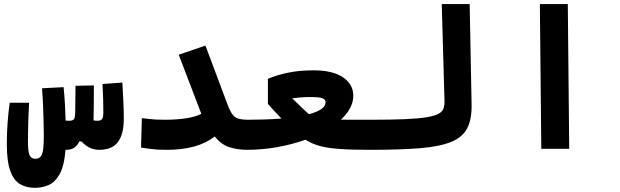

<svg xmlns="http://www.w3.org/2000/svg" viewBox="-20 -713 2970 920"><path d="M147.5 187Q106.9 187 76.7 169.7Q46.4 152.3 29.5 106.4Q12.7 60.5 12.7 -23.9Q12.7 -120.6 26.4 -220.7H119.6Q116.7 -173.3 115.2 -121.6Q113.8 -69.8 113.8 -36.1Q113.8 12.7 121.6 30.3Q129.4 47.9 148.9 47.9Q172.4 47.9 181.2 26.4Q189.9 4.9 189.9 -61.5Q189.9 -87.4 189 -126.2Q188 -165 186.3 -208Q184.6 -251 181.2 -290L284.7 -295.4Q289.1 -252 291.3 -211.2Q293.5 -170.4 294.4 -135.3Q304.2 -134.3 310.5 -134.3Q329.1 -134.3 334.5 -142.1Q339.8 -149.9 340.3 -174.8Q340.8 -206.5 341.1 -238.3Q341.3 -270 341.8 -301.8L429.7 -303.7Q429.7 -297.4 429.7 -291Q429.7 -284.7 429.7 -278.3Q429.7 -242.2 429.4 -205.6Q429.2 -168.9 428.2 -136.2Q437.5 -134.3 446.8 -134.3Q463.9 -134.3 469.5 -143.3Q475.1 -152.3 475.1 -173.3Q475.1 -200.7 474.4 -234.1Q473.6 -267.6 471.2 -310.5L566.4 -317.4Q568.8 -268.1 571 -226.8Q573.2 -185.5 573.2 -143.6Q573.2 -69.8 545.2 -32.5Q517.1 4.9 455.6 4.9Q407.2 4.9 370.6 -35.2H359.9Q341.8 4.9 298.8 4.9Q296.4 4.9 293.9 4.9Q287.6 83 265.4 122.1Q243.2 161.1 211.9 174.1Q180.7 187 147.5 187Z M780.3 4.9Q754.9 4.9 736.6 3.9Q718.3 2.9 700 0.5Q681.6 -2 655.8 -5.9L659.7 -147Q680.2 -144.5 695.3 -142.8Q710.4 -141.1 727.5 -140.1Q744.6 -139.2 770.5 -139.2Q824.7 -139.2 869.4 -145.8Q914.1 -152.3 944.8 -167.5L836.4 -450.7L964.4 -494.6L1070.8 -210.9Q1082.5 -180.2 1093.8 -164.8Q1105 -149.4 1122.8 -144.3Q1140.6 -139.2 1171.9 -139.2Q1208.5 -139.2 1208.5 -75.7Q1208.5 4.9 1166 4.9Q1116.2 4.9 1076.9 -8.5Q1037.6 -22 1009.3 -59.1Q927.2 4.9 780.3 4.9Z M1164.1 4.9 1171.9 -139.2Q1210.4 -139.2 1250.5 -140.6Q1290.5 -142.1 1328.6 -145Q1296.9 -177.2 1263.7 -215.3V-335.4Q1306.2 -353.5 1360.4 -364.7Q1414.6 -376 1481.4 -376Q1574.7 -376 1623.8 -342.3Q1672.9 -308.6 1672.9 -254.9Q1672.9 -223.6 1657.2 -194.6Q1641.6 -165.5 1613.3 -139.6Q1641.1 -139.2 1677 -139.2Q1712.9 -139.2 1758.8 -139.2Q1797.4 -139.2 1806.9 -120.8Q1816.4 -102.5 1816.4 -67.9Q1816.4 -26.4 1803.5 -10.7Q1790.5 4.9 1751 4.9Q1662.6 4.9 1605.5 0.7Q1548.3 -3.4 1511 -13.9Q1473.6 -24.4 1443.4 -43.5Q1379.4 -20.5 1307.4 -7.8Q1235.4 4.9 1164.1 4.9ZM1460 -165.5Q1496.6 -175.3 1518.3 -189.5Q1540 -203.6 1540 -223.1Q1540 -234.9 1526.9 -241.5Q1513.7 -248 1465.8 -248Q1443.4 -248 1421.6 -246.3Q1399.9 -244.6 1379.9 -242.2Q1406.7 -215.3 1422.6 -200.7Q1438.5 -186 1458.5 -167Q1459.5 -166 1460 -165.5Z M1752 4.9Q1737.8 4.9 1730.7 -12.5Q1723.6 -29.8 1723.6 -70.8Q1723.6 -110.4 1733.4 -124.8Q1743.2 -139.2 1757.8 -139.2Q1856.9 -139.2 1921.9 -142.1Q1986.8 -145 2025.1 -151.4Q2063.5 -157.7 2081.8 -168Q2100.1 -178.2 2105.2 -193.6Q2110.4 -209 2109.9 -229.5L2096.7 -693.4H2230.5L2239.7 -213.4Q2241.2 -141.6 2218.5 -98.1Q2195.8 -54.7 2140.6 -32.5Q2085.4 -10.3 1990.5 -2.7Q1895.5 4.9 1752 4.9Z M2573.7 0 2566.9 -693.4H2700.7L2707.5 0Z"/></svg>

Font: Cascadia Mono PL
Style: Bold
Weight: 700
Monospace: yes
Designer: Aaron Bell
Foundry: Saja Typeworks
Version: Version 2404.023; ttfautohint (v1.8.4)